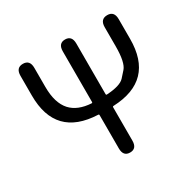

<svg xmlns="http://www.w3.org/2000/svg" viewBox="-159 -907 1097 1080"><g transform="rotate(-30 390.0 -367.0)"><path d="M390 0Q346 0 346 -52V-268Q346 -274 340 -274Q71 -285 71 -554V-682Q71 -734 116 -734Q161 -734 161 -682V-558Q161 -454 208 -402Q253 -353 341 -348Q346 -348 346 -353V-682Q346 -734 390 -734Q434 -734 434 -682V-353Q434 -348 439 -348Q527 -353 555 -383Q572 -402 589 -421Q618 -454 618 -558V-682Q618 -734 664 -734Q709 -734 709 -682V-554Q709 -285 440 -274Q434 -274 434 -268V-52Q434 0 390 0Z"/></g></svg>

Font: Resource Han Rounded JP
Style: Regular
Weight: 400
Designer: Cyano Hao (round all glyphs); Ryoko NISHIZUKA 西塚涼子 (kana, bopomofo & ideographs); Paul D. Hunt (Latin, Greek & Cyrillic)
Foundry: Cyano Hao
Version: 0.990